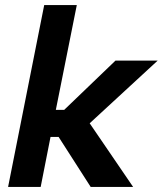

<svg xmlns="http://www.w3.org/2000/svg" viewBox="-20 -740 644 760"><path d="M155 -720H284L201 -305H234L437 -500H604L335 -252L507 0H339L212 -198H180L141 0H12Z"/></svg>

Font: Albert Sans
Style: Bold Italic
Weight: 700
Italic angle: -11.25°
Designer: Andreas Rasmussen
Foundry: a.Foundry
Version: Version 1.025